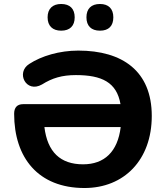

<svg xmlns="http://www.w3.org/2000/svg" viewBox="-20 -934 832 964"><path d="M404 10C603 10 742 -131 742 -352C742 -577 595 -680 373 -680C279 -680 188 -653 127 -613C58 -570 111 -464 191 -510C242 -542 291 -557 361 -557C491 -557 566 -521 585 -411H96C67 -411 51 -395 51 -363C51 -142 172 10 404 10ZM482 -780C526 -780 549 -804 549 -847C549 -890 525 -914 482 -914C438 -914 414 -890 414 -847C414 -804 438 -780 482 -780ZM287 -780C331 -780 355 -804 355 -847C355 -890 331 -914 287 -914C244 -914 219 -890 219 -847C219 -804 244 -780 287 -780ZM203 -296H586C571 -172 504 -109 397 -109C283 -109 218 -171 203 -296Z"/></svg>

Font: SN Pro
Style: Bold
Weight: 700
Designer: Tobias Whetton
Foundry: Supernotes
Version: Version 1.003;Glyphs 3.3 (3324)